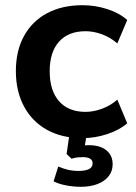

<svg xmlns="http://www.w3.org/2000/svg" viewBox="-20 -521 523 738"><path d="M297 10Q219 10 161.5 -21.5Q104 -53 72.5 -111.5Q41 -170 41 -248Q41 -326 72.5 -383Q104 -440 161.5 -470.5Q219 -501 297 -501Q346 -501 392.5 -486Q439 -471 469 -444L431 -354Q405 -377 372.5 -389Q340 -401 309 -401Q243 -401 207 -361Q171 -321 171 -247Q171 -173 207 -132Q243 -91 309 -91Q339 -91 372 -103Q405 -115 431 -138L469 -47Q439 -21 392 -5.5Q345 10 297 10ZM291 197Q262 197 233.5 191.5Q205 186 186 176L204 119Q222 127 241 131.5Q260 136 282 136Q308 136 322 129Q336 122 336 106Q336 95 326.5 89Q317 83 298 83Q288 83 278 84Q268 85 255 89L236 71L249 -20H316L303 57L271 45Q283 41 296.5 39Q310 37 321 37Q349 37 369 45Q389 53 401 69.5Q413 86 413 110Q413 137 397.5 156.5Q382 176 354.5 186.5Q327 197 291 197Z"/></svg>

Font: Nunito Sans 11pt
Style: Bold
Weight: 700
Version: Version 3.101;gftools[0.9.27]